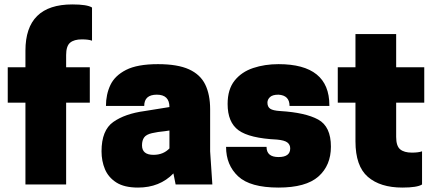

<svg xmlns="http://www.w3.org/2000/svg" viewBox="-20 -834 1972 868"><path d="M279 0H95V-370H15V-530H95V-605Q95 -814 307 -814Q374 -814 396 -800V-650Q380 -656 350 -656Q315 -656 297 -641Q279 -626 279 -585V-530H386V-370H279Z M604 14Q542 14 506 -9Q470 -32 454.5 -69Q439 -106 439 -150Q439 -245 492 -282.5Q545 -320 634 -332L746 -350Q746 -406 689 -406Q632 -406 632 -355H459Q459 -407 479 -449.5Q499 -492 550 -518Q601 -544 694 -544Q783 -544 834.5 -520.5Q886 -497 908 -451.5Q930 -406 930 -340V-150L940 0H774L764 -50Q702 14 604 14ZM674 -134Q718 -134 746 -163V-244L726 -241Q693 -238 667 -232Q641 -226 631.5 -212.5Q622 -199 622 -177Q622 -134 674 -134Z M1239 14Q1111 14 1056.5 -37Q1002 -88 1002 -170H1185Q1185 -124 1239 -124Q1292 -124 1292 -163Q1292 -180 1279 -190Q1266 -200 1232 -203Q1108 -209 1058.5 -245Q1009 -281 1009 -364Q1009 -430 1040.5 -469.5Q1072 -509 1124.5 -526.5Q1177 -544 1239 -544Q1469 -544 1469 -358V-355H1289Q1289 -403 1239 -406Q1212 -406 1200.5 -395Q1189 -384 1189 -370Q1189 -351 1201.5 -342.5Q1214 -334 1247 -332Q1361 -325 1418.5 -293.5Q1476 -262 1476 -171Q1476 -86 1419.5 -36Q1363 14 1239 14Z M1799 14Q1699 14 1643 -34.5Q1587 -83 1587 -195V-370H1507V-530H1587V-680H1771V-530H1898V-370H1771V-215Q1771 -174 1789 -159Q1807 -144 1842 -144Q1872 -144 1888 -150V0Q1866 14 1799 14Z"/></svg>

Font: Tanohe Sans ExtraBold
Style: Regular
Weight: 800
Designer: Village Type and Design LLC & Cristiano Sobral
Foundry: Cooper Hewitt Smithsonian Design Museum
Version: Version 1.00;September 29, 2021;FontCreator 13.0.0.2655 64-b